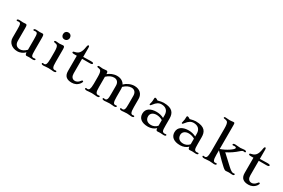

<svg xmlns="http://www.w3.org/2000/svg" viewBox="119 -2136 5093 3450"><g transform="rotate(30 2665.5 -410.5)"><path d="M132.3 -157.2C132.3 -58.1 213.9 11.7 323.2 11.7C390.1 11.7 440.4 -17.1 480 -55.7C482.4 -11.2 495.1 0 512.2 0C522.5 0 532.2 -0.5 541 -1.5C549.3 -2 557.1 -2.9 565.4 -2.9C573.2 -2.9 587.4 -2.4 602.1 -0.5C616.2 1 629.9 1.5 640.1 1.5C675.8 1.5 685.5 -10.7 685.5 -22C685.5 -28.8 679.2 -34.2 669.9 -34.2C665 -34.2 661.1 -33.7 656.7 -32.7C651.9 -31.7 647 -30.8 642.6 -30.8C625 -30.8 607.9 -32.7 600.1 -51.8C591.3 -73.7 589.8 -105 589.8 -168.5V-421.4C589.8 -481.4 582 -492.7 557.6 -492.7C547.4 -492.7 537.6 -492.2 528.8 -491.2C520.5 -490.7 512.7 -489.7 504.4 -489.7C496.6 -489.7 482.4 -490.2 467.8 -492.2C453.6 -493.7 439.9 -494.1 429.7 -494.1C394 -494.1 384.3 -481.9 384.3 -470.7C384.3 -463.9 390.6 -458.5 399.9 -458.5C404.8 -458.5 408.7 -459 413.1 -460C418 -460.9 422.9 -461.9 427.2 -461.9C444.8 -461.9 461.9 -460 469.7 -440.9C478.5 -418.9 480 -387.7 480 -324.2V-108.4C434.1 -61.5 388.2 -42 349.6 -42C286.1 -42 242.2 -78.6 242.2 -156.7V-421.9C242.2 -481.9 234.4 -492.7 210 -492.7C199.7 -492.7 189.9 -492.2 181.2 -491.2C172.9 -490.7 165 -489.7 156.7 -489.7C148.9 -489.7 134.8 -490.2 120.1 -492.2C106 -493.7 92.3 -494.1 82 -494.1C46.4 -494.1 36.6 -481.9 36.6 -470.7C36.6 -463.9 43 -458.5 52.2 -458.5C57.1 -458.5 61 -459 65.4 -460C70.3 -460.9 75.2 -461.9 79.6 -461.9C97.2 -461.9 114.3 -460 122.1 -440.9C130.9 -418.9 132.3 -388.2 132.3 -324.7Z M955.1 -596.2C998 -596.2 1026.4 -632.3 1026.4 -666.5C1026.4 -704.6 1003.9 -741.2 956.1 -741.2C913.1 -741.2 884.3 -709.5 884.3 -668C884.3 -633.3 904.8 -596.2 955.1 -596.2ZM817.9 -22C817.9 -12.2 825.2 0 864.3 0C877.9 0 888.7 -1.5 901.9 -3.4C911.6 -4.9 944.8 -7.3 964.8 -7.3C984.4 -7.3 1013.7 -4.9 1028.8 -3.4C1040.5 -2.4 1049.8 0 1068.8 0C1108.4 0 1117.2 -10.7 1117.2 -22C1117.2 -31.2 1111.3 -35.6 1101.6 -35.6C1097.2 -35.6 1092.8 -34.7 1088.9 -33.7C1085 -32.7 1081.5 -32.2 1077.6 -32.2C1059.6 -32.2 1043.5 -39.1 1034.7 -57.6C1023.9 -80.1 1021 -106.4 1021 -169.9V-433.1C1021 -488.3 1006.3 -492.7 984.9 -492.7C971.7 -492.7 959.5 -491.2 947.8 -489.7C935.5 -488.3 923.8 -486.8 911.6 -486.8C892.1 -486.8 885.3 -488.8 873.5 -490.2C862.3 -491.7 848.1 -492.7 840.8 -492.7C817.4 -492.7 811.5 -482.9 811.5 -475.1C811.5 -463.4 823.7 -460.4 834.5 -459C857.9 -455.6 877 -452.1 889.6 -435.5C904.3 -416.5 911.1 -380.4 911.1 -312V-169.9C911.1 -113.3 905.3 -80.6 896.5 -57.6C889.6 -39.6 872.1 -32.2 857.9 -32.2C854 -32.2 849.6 -33.2 845.2 -34.2C841.3 -35.2 837.4 -35.6 834 -35.6C824.7 -35.6 817.9 -31.2 817.9 -22Z M1293.5 -137.2C1293.5 -26.9 1356.4 11.7 1454.1 11.7C1511.7 11.7 1565.9 -10.3 1606 -64.5C1621.1 -85 1624 -100.1 1624 -106C1624 -115.2 1618.2 -120.1 1609.4 -120.1C1600.1 -120.1 1592.8 -113.8 1583 -99.6C1553.2 -57.1 1512.2 -44.9 1489.3 -44.9C1427.2 -44.9 1403.3 -92.8 1403.3 -151.4V-454.1H1558.6C1603.5 -454.1 1615.2 -462.9 1615.2 -477.1C1615.2 -490.7 1604 -497.1 1554.7 -497.1C1523.9 -497.1 1454.6 -495.1 1403.3 -493.7V-672.9C1403.3 -708 1399.4 -721.7 1385.3 -721.7C1374.5 -721.7 1365.7 -711.4 1359.9 -672.4C1344.2 -564.9 1310.1 -514.2 1239.3 -497.6C1215.3 -492.2 1194.3 -488.8 1194.3 -473.6C1194.3 -460.4 1203.1 -454.1 1242.7 -454.1H1293.5Z M1716.8 -22C1716.8 -12.2 1724.1 0 1763.2 0C1776.9 0 1787.6 -1.5 1800.8 -3.4C1810.5 -4.9 1843.8 -7.3 1863.8 -7.3C1883.3 -7.3 1912.6 -4.9 1927.7 -3.4C1939.5 -2.4 1948.7 0 1967.8 0C2007.3 0 2016.1 -10.7 2016.1 -22C2016.1 -31.2 2010.3 -35.6 2000.5 -35.6C1996.1 -35.6 1991.7 -34.7 1987.8 -33.7C1983.9 -32.7 1980.5 -32.2 1976.6 -32.2C1958.5 -32.2 1942.4 -39.1 1933.6 -57.6C1922.9 -80.1 1919.9 -106.4 1919.9 -169.9V-379.9C1971.2 -426.3 2020 -450.2 2071.8 -450.2C2134.3 -450.2 2171.9 -408.2 2171.9 -338.9V-169.9C2171.9 -113.3 2170.9 -80.6 2160.6 -57.6C2151.9 -38.1 2137.7 -32.2 2121.6 -32.2C2117.2 -32.2 2112.3 -32.7 2108.4 -33.7C2105 -34.2 2100.1 -35.6 2096.2 -35.6C2086.4 -35.6 2080.1 -31.2 2080.1 -22C2080.1 -12.2 2087.4 0 2128.9 0C2140.6 0 2149.9 -1 2167.5 -3.4C2183.1 -5.4 2211.9 -7.3 2231 -7.3C2252.4 -7.3 2272.5 -5.9 2288.6 -3.4C2298.3 -2 2314.9 0 2327.1 0C2362.3 0 2371.6 -12.2 2371.6 -22.5C2371.6 -30.8 2365.2 -35.6 2356.4 -35.6C2352.5 -35.6 2347.7 -34.7 2343.3 -33.7C2338.9 -32.7 2335 -32.2 2331.1 -32.2C2317.4 -32.2 2301.3 -40 2294.9 -57.6C2286.1 -81.1 2281.7 -106.4 2281.7 -169.9V-338.4C2281.7 -351.6 2280.3 -364.3 2277.8 -376.5C2331.1 -425.3 2380.4 -450.2 2434.1 -450.2C2495.6 -450.2 2533.2 -408.2 2533.2 -338.9V-169.9C2533.2 -113.3 2532.2 -80.6 2522 -57.6C2513.2 -38.1 2499 -32.2 2482.9 -32.2C2478.5 -32.2 2473.6 -32.7 2469.7 -33.7C2466.3 -34.2 2461.4 -35.6 2457.5 -35.6C2447.8 -35.6 2441.4 -31.2 2441.4 -22C2441.4 -12.2 2448.7 0 2490.2 0C2502 0 2511.2 -1 2528.8 -3.4C2544.4 -5.4 2573.2 -7.3 2592.3 -7.3C2613.8 -7.3 2633.8 -5.9 2649.9 -3.4C2659.7 -2 2676.3 0 2688.5 0C2723.6 0 2732.9 -12.2 2732.9 -22.5C2732.9 -30.8 2726.6 -35.6 2717.8 -35.6C2713.9 -35.6 2709 -34.7 2704.6 -33.7C2700.2 -32.7 2696.3 -32.2 2692.4 -32.2C2678.7 -32.2 2662.6 -40 2656.2 -57.6C2647.5 -81.1 2643.1 -106.4 2643.1 -169.9V-338.4C2643.1 -437.5 2573.7 -503.9 2464.4 -503.9C2386.2 -503.9 2310.5 -464.4 2263.7 -417.5C2236.3 -471.2 2179.2 -503.9 2102.5 -503.9C2033.7 -503.9 1966.8 -473.6 1919.9 -434.1C1919.4 -488.3 1904.8 -492.7 1883.8 -492.7C1870.6 -492.7 1858.4 -491.2 1846.7 -489.7C1834.5 -488.3 1822.8 -486.8 1810.5 -486.8C1791 -486.8 1784.2 -488.8 1772.5 -490.2C1761.2 -491.7 1747.1 -492.7 1739.7 -492.7C1716.3 -492.7 1710.4 -482.9 1710.4 -475.1C1710.4 -463.4 1722.7 -460.4 1733.4 -459C1756.8 -455.6 1775.9 -452.1 1788.6 -435.5C1803.2 -416.5 1810.1 -380.4 1810.1 -312V-169.9C1810.1 -113.3 1804.2 -80.6 1795.4 -57.6C1788.6 -39.6 1771 -32.2 1756.8 -32.2C1752.9 -32.2 1748.5 -33.2 1744.1 -34.2C1740.2 -35.2 1736.3 -35.6 1732.9 -35.6C1723.6 -35.6 1716.8 -31.2 1716.8 -22Z M2832.5 -143.1C2832.5 -48.8 2899.9 11.7 3036.1 11.7C3096.2 11.7 3157.7 -11.7 3194.3 -49.8C3197.3 -10.3 3209.5 0 3226.1 0C3236.3 0 3246.1 -0.5 3254.9 -1.5C3263.2 -2 3272.5 -2.9 3280.8 -2.9C3293 -2.9 3305.2 -2 3316.4 -1C3329.6 0 3342.3 1.5 3355.5 1.5C3391.1 1.5 3400.9 -10.3 3400.9 -21.5C3400.9 -28.3 3394.5 -34.2 3385.3 -34.2C3380.4 -34.2 3376 -32.7 3371.6 -31.7C3366.7 -30.8 3362.3 -30.3 3357.9 -30.3C3340.3 -30.3 3319.3 -37.1 3311.5 -56.2C3302.7 -78.1 3301.3 -105 3301.3 -168.5V-308.1C3301.3 -416 3260.7 -503.9 3069.8 -503.9C3044.9 -503.9 2988.8 -494.1 2973.1 -487.8C2964.4 -484.4 2959 -482.9 2952.6 -482.9C2946.3 -482.9 2936.5 -492.7 2927.2 -497.6C2915.5 -503.4 2906.2 -507.3 2897 -507.3C2890.6 -507.3 2881.3 -503.9 2881.3 -485.8C2881.3 -448.2 2877.9 -409.7 2868.2 -380.4C2864.7 -370.6 2862.8 -362.8 2862.8 -355.5C2862.8 -349.6 2866.2 -343.8 2874.5 -343.8C2882.8 -343.8 2888.7 -346.7 2909.2 -374C2951.7 -432.1 2996.6 -460 3049.8 -460C3134.3 -460 3193.8 -415 3193.8 -319.8V-261.2C3147.9 -286.1 3093.3 -298.3 3041 -298.3C2931.2 -298.3 2832.5 -255.4 2832.5 -143.1ZM2946.3 -153.8C2946.3 -205.6 2986.8 -252 3069.8 -252C3113.8 -252 3162.1 -235.8 3193.8 -216.3V-100.1C3165.5 -63 3115.2 -42 3070.3 -42C2989.3 -42 2946.3 -85.9 2946.3 -153.8Z M3499.5 -143.1C3499.5 -48.8 3566.9 11.7 3703.1 11.7C3763.2 11.7 3824.7 -11.7 3861.3 -49.8C3864.3 -10.3 3876.5 0 3893.1 0C3903.3 0 3913.1 -0.5 3921.9 -1.5C3930.2 -2 3939.5 -2.9 3947.8 -2.9C3960 -2.9 3972.2 -2 3983.4 -1C3996.6 0 4009.3 1.5 4022.5 1.5C4058.1 1.5 4067.9 -10.3 4067.9 -21.5C4067.9 -28.3 4061.5 -34.2 4052.2 -34.2C4047.4 -34.2 4043 -32.7 4038.6 -31.7C4033.7 -30.8 4029.3 -30.3 4024.9 -30.3C4007.3 -30.3 3986.3 -37.1 3978.5 -56.2C3969.7 -78.1 3968.3 -105 3968.3 -168.5V-308.1C3968.3 -416 3927.7 -503.9 3736.8 -503.9C3711.9 -503.9 3655.8 -494.1 3640.1 -487.8C3631.3 -484.4 3626 -482.9 3619.6 -482.9C3613.3 -482.9 3603.5 -492.7 3594.2 -497.6C3582.5 -503.4 3573.2 -507.3 3564 -507.3C3557.6 -507.3 3548.3 -503.9 3548.3 -485.8C3548.3 -448.2 3544.9 -409.7 3535.2 -380.4C3531.7 -370.6 3529.8 -362.8 3529.8 -355.5C3529.8 -349.6 3533.2 -343.8 3541.5 -343.8C3549.8 -343.8 3555.7 -346.7 3576.2 -374C3618.7 -432.1 3663.6 -460 3716.8 -460C3801.3 -460 3860.8 -415 3860.8 -319.8V-261.2C3814.9 -286.1 3760.3 -298.3 3708 -298.3C3598.1 -298.3 3499.5 -255.4 3499.5 -143.1ZM3613.3 -153.8C3613.3 -205.6 3653.8 -252 3736.8 -252C3780.8 -252 3829.1 -235.8 3860.8 -216.3V-100.1C3832.5 -63 3782.2 -42 3737.3 -42C3656.2 -42 3613.3 -85.9 3613.3 -153.8Z M4151.9 -22C4151.9 -12.2 4159.2 0 4200.7 0C4212.4 0 4223.1 -1 4240.7 -3.4C4256.3 -5.4 4285.2 -7.3 4304.2 -7.3C4325.7 -7.3 4345.7 -5.9 4361.8 -3.4C4371.6 -2 4388.2 0 4400.4 0C4435.5 0 4444.8 -12.2 4444.8 -22.5C4444.8 -30.8 4438.5 -35.6 4429.7 -35.6C4425.8 -35.6 4420.9 -34.7 4416.5 -33.7C4412.1 -32.7 4408.2 -32.2 4404.3 -32.2C4390.6 -32.2 4374.5 -40 4368.2 -57.6C4359.4 -81.1 4355 -106.4 4355 -169.9V-259.3C4594.2 -12.7 4618.2 0 4647.9 0C4657.7 0 4667 -1 4676.8 -2.4C4685.5 -3.4 4697.3 -4.4 4707.5 -4.4C4714.8 -4.4 4729.5 -3.9 4743.7 -2.4C4757.8 -0.5 4767.1 0 4777.8 0C4809.6 0 4817.4 -12.2 4817.4 -23.4C4817.4 -30.3 4810.5 -36.1 4801.3 -36.1C4796.9 -36.1 4793.9 -35.2 4790.5 -34.2C4787.1 -33.2 4783.7 -32.7 4779.8 -32.7C4757.3 -32.7 4725.6 -50.3 4673.3 -98.6L4470.7 -285.6C4550.3 -324.2 4627 -378.4 4683.6 -429.7C4718.3 -460.9 4733.4 -464.8 4745.1 -464.8C4750 -464.8 4754.4 -464.4 4758.8 -463.4C4763.7 -462.4 4768.1 -461.4 4772.5 -461.4C4781.7 -461.4 4788.1 -467.3 4788.1 -474.1C4788.1 -484.9 4783.2 -497.6 4747.6 -497.6C4732.9 -497.6 4718.8 -495.6 4705.6 -493.7C4692.4 -491.7 4679.7 -489.7 4666.5 -489.7C4648.4 -489.7 4631.3 -491.2 4614.3 -493.2C4594.7 -495.1 4575.2 -497.6 4555.7 -497.6C4520 -497.6 4513.7 -484.9 4513.7 -474.1C4513.7 -467.3 4520 -461.4 4528.8 -461.4C4533.7 -461.4 4538.6 -462.4 4543 -463.4C4548.3 -464.4 4552.7 -464.8 4557.6 -464.8C4581.1 -464.8 4596.2 -459 4596.2 -442.9C4596.2 -413.1 4470.7 -325.2 4355 -287.1V-771.5C4355 -826.2 4351.6 -831.5 4326.7 -831.5C4317.9 -831.5 4308.1 -829.6 4297.4 -828.1C4284.2 -826.2 4269 -824.7 4252.4 -824.7C4235.4 -824.7 4217.3 -826.2 4205.1 -827.6C4191.4 -829.1 4178.2 -830.6 4164.6 -830.6C4145 -830.6 4136.2 -823.2 4136.2 -815.4C4136.2 -803.7 4148.9 -800.3 4161.6 -799.3C4191.4 -796.9 4212.9 -787.1 4222.7 -775.9C4237.8 -757.3 4245.1 -715.8 4245.1 -649.4V-169.9C4245.1 -120.1 4239.3 -77.6 4230.5 -57.6C4221.7 -38.1 4207 -32.2 4193.4 -32.2C4189 -32.2 4184.1 -32.7 4180.2 -33.7C4176.8 -34.2 4171.9 -35.6 4168 -35.6C4158.2 -35.6 4151.9 -31.2 4151.9 -22Z M4958.5 -137.2C4958.5 -26.9 5021.5 11.7 5119.1 11.7C5176.8 11.7 5231 -10.3 5271 -64.5C5286.1 -85 5289.1 -100.1 5289.1 -106C5289.1 -115.2 5283.2 -120.1 5274.4 -120.1C5265.1 -120.1 5257.8 -113.8 5248 -99.6C5218.3 -57.1 5177.2 -44.9 5154.3 -44.9C5092.3 -44.9 5068.4 -92.8 5068.4 -151.4V-454.1H5223.6C5268.6 -454.1 5280.3 -462.9 5280.3 -477.1C5280.3 -490.7 5269 -497.1 5219.7 -497.1C5189 -497.1 5119.6 -495.1 5068.4 -493.7V-672.9C5068.4 -708 5064.5 -721.7 5050.3 -721.7C5039.6 -721.7 5030.8 -711.4 5024.9 -672.4C5009.3 -564.9 4975.1 -514.2 4904.3 -497.6C4880.4 -492.2 4859.4 -488.8 4859.4 -473.6C4859.4 -460.4 4868.2 -454.1 4907.7 -454.1H4958.5Z"/></g></svg>

Font: Stoke
Style: Light
Weight: 300
Designer: Nicole Fally
Foundry: Nicole Fally
Version: Version 1.001